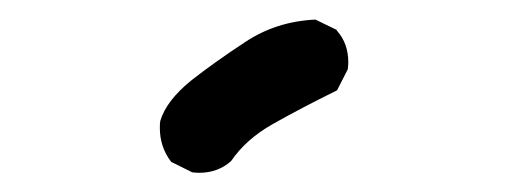

<svg xmlns="http://www.w3.org/2000/svg" viewBox="-20 -848 540 200"><path d="M146.5 -714.8Q146.5 -720.7 147 -722.2Q153.3 -743.2 179.2 -764.2Q204.1 -783.7 235.4 -804.2Q267.6 -825.7 308.6 -827.6L330.6 -816.9L331.1 -815.9Q342.8 -802.7 342.8 -783.2Q342.8 -780.3 342.3 -775.9L331.1 -753.9Q293.5 -735.4 264.2 -718.8Q236.3 -703.1 220.7 -680.2Q207 -668 187.5 -668Q184.6 -668 180.2 -668.5L158.7 -679.2L157.7 -680.2Q146.5 -695.3 146.5 -714.8Z"/></svg>

Font: Bakudai
Style: Medium
Weight: 500
Version: Version 1.48